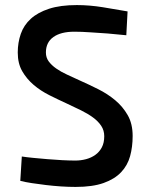

<svg xmlns="http://www.w3.org/2000/svg" viewBox="-20 -726 571 757"><path d="M478 -587Q441 -590 404 -594Q372 -596 337 -598.5Q302 -601 273 -601Q220 -601 190.5 -580Q161 -559 161 -519Q161 -499 172 -484Q183 -469 201.5 -456Q220 -443 244 -432Q268 -421 294 -409Q330 -393 367 -374.5Q404 -356 434 -331Q464 -306 483.5 -272Q503 -238 503 -190Q503 -147 493 -110.5Q483 -74 457.5 -47Q432 -20 388.5 -4.5Q345 11 278 11Q250 11 220 9Q190 7 161 3.5Q132 0 105.5 -4Q79 -8 60 -13L66 -109Q85 -106 111.5 -103.5Q138 -101 167 -98.5Q196 -96 225 -94.5Q254 -93 277 -93Q299 -93 319.5 -98.5Q340 -104 356 -115.5Q372 -127 381.5 -145Q391 -163 391 -189Q391 -212 379 -230Q367 -248 346.5 -263Q326 -278 299.5 -291Q273 -304 245 -317Q210 -333 175 -350.5Q140 -368 112.5 -391.5Q85 -415 67.5 -445.5Q50 -476 50 -519Q50 -558 62 -592.5Q74 -627 101.5 -652Q129 -677 173.5 -691.5Q218 -706 283 -706Q333 -706 385.5 -697.5Q438 -689 483 -681Z"/></svg>

Font: Panefresco 750wt
Style: Regular
Weight: 750
Foundry: Campivisivi & Chank Co
Version: Version 1.000